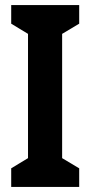

<svg xmlns="http://www.w3.org/2000/svg" viewBox="-20 -734 355 754"><path d="M291 0V-73L224 -113V-601L291 -641V-714H24V-641L90 -601V-113L24 -73V0Z"/></svg>

Font: Noto Sans Gurmukhi UI ExtraCondensed
Style: Bold
Weight: 700
Width: 2
Designer: Jelle Bosma - Monotype Design Team
Foundry: Monotype Imaging Inc.
Version: Version 2.004